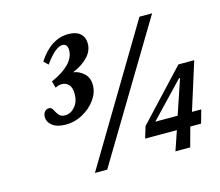

<svg xmlns="http://www.w3.org/2000/svg" viewBox="-107 -909 1204 1049"><g transform="rotate(-15 494.5 -385.0)"><path d="M305.5 0 761.5 -761.5H833L375 0ZM619 -110 639 -176 899.5 -454.5H989L904 -185H956.5L935.5 -110H874.5L844.5 0H761L798.5 -110ZM696.5 -185H823L889 -380.5H883ZM222 -296Q172.5 -296 146.2 -316.5Q120 -337 120 -366.5Q120 -384 129.8 -395.2Q139.5 -406.5 152.5 -406.5Q165.5 -406.5 172 -397.2Q178.5 -388 184.5 -376.2Q190.5 -364.5 200.8 -355.2Q211 -346 231 -346Q262 -346 286.2 -373.8Q310.5 -401.5 310.5 -447Q310.5 -482.5 294.5 -499Q278.5 -515.5 256 -515.5Q235 -515.5 219 -505L208 -543.5Q273.5 -572 308.2 -607.8Q343 -643.5 343 -684Q343 -721 314 -721Q295.5 -721 271.2 -701.5Q247 -682 214.5 -637L190.5 -660.5Q261.5 -770.5 361 -770.5Q404.5 -770.5 427.8 -749.8Q451 -729 451 -693.5Q451 -652 419.2 -618.2Q387.5 -584.5 332.5 -562Q365 -558 392 -533.8Q419 -509.5 419 -466.5Q419 -424 390.8 -384.8Q362.5 -345.5 317.5 -320.8Q272.5 -296 222 -296Z"/></g></svg>

Font: Libre Caslon Condensed Bold
Style: Italic
Weight: 700
Italic angle: -22.583°
Designer: Pablo Impallari, Rodrigo Fuenzalida, Katja Schimmel, Ertekin Erdin
Foundry: Pablo Impallari, Rodrigo Fuenzalida
Version: Version 2.000; ttfautohint (v1.8.4.7-5d5b);gftools[0.9.33]